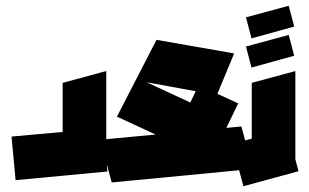

<svg xmlns="http://www.w3.org/2000/svg" viewBox="-20 -638 1069 665"><path d="M34 -14 20 -165 197 -181V-351L348 -392V-92L352 -44Z M367 -6 327 -154 519 -172 385 -234 522 -500 791 -453 733 -313 805 -280 764 -195 816 -200 856 -53ZM488 -353 639 -283 658 -322Z M823 7 784 -139 852 -158V-351L1003 -392V-86L1014 -45ZM851 -505 832 -578 980 -618 999 -546ZM851 -404 832 -477 980 -517 999 -445Z"/></svg>

Font: Blaka Ink
Style: Regular
Weight: 400
Designer: Mohamed Gaber
Foundry: Kief Type Foundry
Version: Version 1.003; ttfautohint (v1.8.4.7-5d5b)